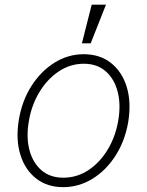

<svg xmlns="http://www.w3.org/2000/svg" viewBox="-20 -784 625 816"><path d="M248.6 11.4Q180.4 11.4 133.3 -25.6Q86.3 -62.5 66.4 -127Q46.5 -191.4 60 -274.5Q73.5 -355.5 113.6 -418.5Q153.8 -481.5 211.6 -517.6Q269.5 -553.6 335.6 -553.6Q404.5 -553.6 451.5 -516.5Q498.6 -479.4 518.5 -414.8Q538.4 -350.1 525.2 -267Q511.7 -186.4 471.6 -123.4Q431.5 -60.4 373.4 -24.5Q315.3 11.4 248.6 11.4ZM248.9 -28.8Q307.5 -28.8 356.5 -61.4Q405.5 -94.1 438.7 -149.9Q471.9 -205.6 483 -274.5Q494 -341.3 479.8 -395.2Q465.6 -449.2 429 -481.2Q392.4 -513.1 336.3 -513.1Q278.4 -513.1 229.2 -480.1Q180 -447.1 146.7 -391.3Q113.3 -335.6 102.3 -267Q90.9 -200.6 105.1 -146.5Q119.3 -92.3 156.1 -60.5Q192.8 -28.8 248.9 -28.8ZM328.1 -599.8 369.7 -764.2H430.4L365.4 -599.8Z"/></svg>

Font: Inter Extra Light  BETA
Style: Italic
Weight: 200
Italic angle: 9.39999°
Designer: Rasmus Andersson
Foundry: rsms
Version: Version 3.011;git-f93a4a705